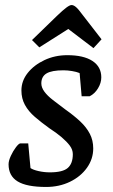

<svg xmlns="http://www.w3.org/2000/svg" viewBox="-20 -732 447 762"><path d="M163 10Q86 10 50 -12Q14 -34 14 -80Q14 -94 23 -113.5Q32 -133 43.5 -148Q55 -163 61 -163H92L101 -65Q111 -58 133 -53Q155 -48 178 -48Q229 -48 249 -65.5Q269 -83 269 -120Q269 -138 257 -154Q245 -170 224.5 -187.5Q204 -205 176 -223Q144 -246 118.5 -268Q93 -290 79 -315.5Q65 -341 65 -373Q65 -411 90 -442.5Q115 -474 156.5 -493.5Q198 -513 247 -513Q312 -513 347 -490Q382 -467 382 -425Q382 -403 369 -381.5Q356 -360 336 -350H304L296 -442Q284 -447 266 -450Q248 -453 232 -453Q185 -453 164.5 -440.5Q144 -428 144 -401Q144 -385 156 -368.5Q168 -352 190 -335Q212 -318 240 -297Q274 -273 298.5 -250Q323 -227 336.5 -201Q350 -175 350 -143Q350 -101 325 -66Q300 -31 257.5 -10.5Q215 10 163 10ZM351 -541 251 -617 136 -544 107 -573 206 -669Q230 -692 243.5 -702Q257 -712 264 -712Q272 -712 281.5 -704Q291 -696 307 -674L383 -576Z"/></svg>

Font: Faustina Medium
Style: Italic
Weight: 500
Italic angle: -8°
Designer: Alfonso Garcia
Foundry: http://www.omnibus-type.com
Version: Version 1.200